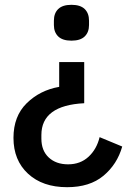

<svg xmlns="http://www.w3.org/2000/svg" viewBox="-20 -578 551 798"><path d="M350 -492V-474Q350 -444 332 -426.5Q314 -409 277 -409Q240 -409 222 -426.5Q204 -444 204 -474V-492Q204 -523 222 -540.5Q240 -558 277 -558Q314 -558 332 -540.5Q350 -523 350 -492ZM330 -149Q152 -140 152 -17V-2Q152 48 182.5 76.5Q213 105 263 105Q314 105 348 73.5Q382 42 394 -8L488 31Q467 105 410 152.5Q353 200 259 200Q157 200 96.5 144Q36 88 36 -5Q36 -95 91 -149Q146 -203 226 -217V-320H330Z"/></svg>

Font: IBM Plex Sans JP Medium
Style: Regular
Weight: 500
Designer: Mike Abbink; Paul van der Laan; Pieter van Rosmalen; Wujin Sim; Yejin Wi; Jinhee Kim; Boomi Park; Yona Kim; Kichan Ma
Foundry: Sandoll Inc.
Version: Version 1.001